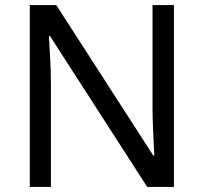

<svg xmlns="http://www.w3.org/2000/svg" viewBox="-20 -734 800 754"><path d="M663 0H558L176 -593H172Q174 -558 177 -506Q180 -454 180 -399V0H97V-714H201L582 -123H586Q585 -139 583.5 -171Q582 -203 580.5 -241Q579 -279 579 -311V-714H663Z"/></svg>

Font: Noto Sans PhagsPa
Style: Regular
Weight: 400
Designer: Monotype Design Team
Foundry: Monotype Imaging Inc.
Version: Version 2.004; ttfautohint (v1.8.4.7-5d5b)